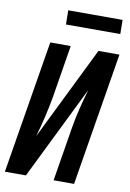

<svg xmlns="http://www.w3.org/2000/svg" viewBox="-100 -984 705 1044"><g transform="rotate(10 253.0 -462.0)"><path d="M3 0 124 -735H237L189 -441Q179 -385 166 -330Q153 -275 137 -220L390 -735H506L385 0H272L320 -294Q329 -349 342.5 -404.5Q356 -460 372 -514V-515L119 0ZM491 -846H191L190 -924H490Z"/></g></svg>

Font: Iosevka Term Curly Oblique
Style: Bold
Weight: 700
Italic angle: -9°
Designer: Belleve Invis
Foundry: Belleve Invis
Version: Version 32.3.0